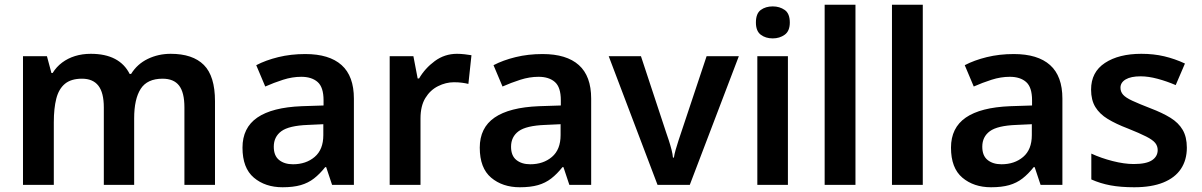

<svg xmlns="http://www.w3.org/2000/svg" viewBox="-20 -780 5070 810"><path d="M700 -553Q793 -553 840 -506Q887 -459 887 -353V0H758V-327Q758 -390 735.5 -419Q713 -448 666 -448Q601 -448 573.5 -405Q546 -362 546 -281V0H418V-327Q418 -389 395 -418.5Q372 -448 326 -448Q280 -448 254 -426.5Q228 -405 217.5 -364Q207 -323 207 -264V0H77V-543H178L197 -472H202Q218 -498 242 -516Q266 -534 296.5 -543.5Q327 -553 363 -553Q424 -553 465 -531.5Q506 -510 527 -468H533Q559 -510 603.5 -531.5Q648 -553 700 -553Z M1268 -552Q1369 -552 1421 -505.5Q1473 -459 1473 -364V0H1381L1356 -75H1352Q1329 -46 1304.5 -27Q1280 -8 1248.5 1Q1217 10 1172 10Q1099 10 1051 -30.5Q1003 -71 1003 -157Q1003 -241 1065.5 -284Q1128 -327 1253 -332L1345 -335V-357Q1345 -412 1320 -434Q1295 -456 1251 -456Q1213 -456 1174 -443.5Q1135 -431 1099 -415L1061 -505Q1101 -526 1154 -539Q1207 -552 1268 -552ZM1279 -253Q1199 -250 1167 -226.5Q1135 -203 1135 -161Q1135 -123 1157.5 -105Q1180 -87 1216 -87Q1271 -87 1307.5 -118Q1344 -149 1344 -210V-256Z M1908 -553Q1923 -553 1940.5 -551Q1958 -549 1969 -547L1956 -426Q1944 -429 1929 -431Q1914 -433 1895 -433Q1861 -433 1828 -416.5Q1795 -400 1774.5 -366.5Q1754 -333 1754 -280V0H1624V-543H1724L1742 -449H1748Q1773 -492 1814.5 -522.5Q1856 -553 1908 -553Z M2269 -552Q2370 -552 2422 -505.5Q2474 -459 2474 -364V0H2382L2357 -75H2353Q2330 -46 2305.5 -27Q2281 -8 2249.5 1Q2218 10 2173 10Q2100 10 2052 -30.5Q2004 -71 2004 -157Q2004 -241 2066.5 -284Q2129 -327 2254 -332L2346 -335V-357Q2346 -412 2321 -434Q2296 -456 2252 -456Q2214 -456 2175 -443.5Q2136 -431 2100 -415L2062 -505Q2102 -526 2155 -539Q2208 -552 2269 -552ZM2280 -253Q2200 -250 2168 -226.5Q2136 -203 2136 -161Q2136 -123 2158.5 -105Q2181 -87 2217 -87Q2272 -87 2308.5 -118Q2345 -149 2345 -210V-256Z M2754 0 2548 -543H2684L2790 -222Q2795 -208 2801.5 -188Q2808 -168 2813 -148.5Q2818 -129 2819 -115H2823Q2825 -129 2830.5 -148.5Q2836 -168 2842.5 -187.5Q2849 -207 2854 -222L2961 -543H3097L2890 0Z M3304 -543V0H3175V-543ZM3240 -753Q3269 -753 3290.5 -738Q3312 -723 3312 -685Q3312 -649 3290.5 -633.5Q3269 -618 3240 -618Q3210 -618 3189.5 -633.5Q3169 -649 3169 -685Q3169 -723 3189.5 -738Q3210 -753 3240 -753Z M3589 0H3459V-760H3589Z M3873 0H3743V-760H3873Z M4257 -552Q4358 -552 4410 -505.5Q4462 -459 4462 -364V0H4370L4345 -75H4341Q4318 -46 4293.5 -27Q4269 -8 4237.5 1Q4206 10 4161 10Q4088 10 4040 -30.5Q3992 -71 3992 -157Q3992 -241 4054.5 -284Q4117 -327 4242 -332L4334 -335V-357Q4334 -412 4309 -434Q4284 -456 4240 -456Q4202 -456 4163 -443.5Q4124 -431 4088 -415L4050 -505Q4090 -526 4143 -539Q4196 -552 4257 -552ZM4268 -253Q4188 -250 4156 -226.5Q4124 -203 4124 -161Q4124 -123 4146.5 -105Q4169 -87 4205 -87Q4260 -87 4296.5 -118Q4333 -149 4333 -210V-256Z M4987 -157Q4987 -105 4962 -67.5Q4937 -30 4887.5 -10Q4838 10 4765 10Q4708 10 4665 2Q4622 -6 4584 -23V-132Q4625 -113 4674 -100.5Q4723 -88 4763 -88Q4816 -88 4840 -104Q4864 -120 4864 -147Q4864 -164 4853.5 -177Q4843 -190 4815.5 -204Q4788 -218 4738 -238Q4688 -257 4653.5 -278Q4619 -299 4601 -328.5Q4583 -358 4583 -402Q4583 -476 4641.5 -514.5Q4700 -553 4795 -553Q4847 -553 4891.5 -542.5Q4936 -532 4979 -512L4940 -421Q4903 -437 4864 -447.5Q4825 -458 4792 -458Q4751 -458 4729 -445Q4707 -432 4707 -410Q4707 -393 4718 -380.5Q4729 -368 4757 -355Q4785 -342 4834 -323Q4884 -304 4918 -283Q4952 -262 4969.5 -232Q4987 -202 4987 -157Z"/></svg>

Font: Noto Sans Syriac Eastern SemiBold
Style: Regular
Weight: 600
Designer: Patrick Giasson and the Monotype Design Team
Foundry: Monotype Imaging Inc.
Version: Version 3.001